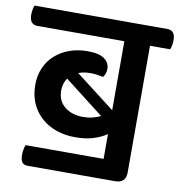

<svg xmlns="http://www.w3.org/2000/svg" viewBox="-114 -689 803 855"><g transform="rotate(10 288.0 -261.0)"><path d="M395 4V-108Q368 -90 333.5 -79.5Q299 -69 252 -69Q208 -69 169.5 -82Q131 -95 101.5 -120.5Q72 -146 55 -183Q38 -220 38 -268Q38 -311 53.5 -346Q69 -381 97 -405.5Q125 -430 162 -443Q199 -456 243 -456Q294 -456 318 -438.5Q342 -421 342 -394Q342 -370 329 -355Q321 -357 305 -359.5Q289 -362 270 -362Q254 -362 241 -359.5Q228 -357 217 -353L395 -216V-528H2Q-34 -528 -34 -573Q-34 -582 -32 -594.5Q-30 -607 -26 -615H574Q610 -615 610 -571Q610 -562 608 -549Q606 -536 602 -528H511V46Q511 93 462 93H68Q49 93 41.5 82Q34 71 34 48Q34 38 36.5 24.5Q39 11 42 4ZM272 -164Q295 -164 315 -169Q335 -174 351 -182L173 -320Q156 -295 156 -263Q156 -217 188.5 -190.5Q221 -164 272 -164Z"/></g></svg>

Font: Baloo 2 SemiBold
Style: Regular
Weight: 600
Designer: Sarang Kulkarni and Ek Type
Foundry: Ek Type
Version: Version 1.640;hotconv 1.0.111;makeotfexe 2.5.65597; ttfautoh